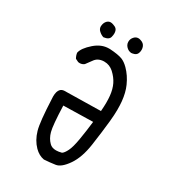

<svg xmlns="http://www.w3.org/2000/svg" viewBox="-187 -881 874 973"><g transform="rotate(30 250.0 -394.0)"><path d="M105.5 -308.6Q105.5 -303.7 106 -297.9Q111.8 -161.6 124.5 -118.2Q138.2 -70.3 169.4 -38.6Q194.3 -13.7 224.6 -8.3Q257.8 -10.3 290 -15.1Q320.8 -19.5 354 -67.6Q387.2 -115.7 398.9 -196.3Q410.6 -276.9 417.5 -344.7Q421.4 -384.3 421.4 -412.6Q421.4 -440.9 419.4 -460.9Q414.6 -509.8 398.4 -545.9Q378.9 -589.8 348.1 -620.6Q328.1 -640.6 308.6 -648.4Q284.2 -657.7 235.8 -660.6Q232.4 -660.6 229.5 -660.6Q186 -660.6 147.5 -627Q106 -590.8 100.1 -561.5Q102.1 -545.9 110.4 -531.7L128.4 -522.9Q132.8 -522 136.7 -522Q151.9 -522 163.1 -531.2Q172.4 -543 188 -564.9Q204.6 -589.4 237.8 -591.3Q240.7 -591.3 243.2 -591.3Q273.4 -591.3 297.4 -569.8Q322.8 -546.4 335.9 -519.5Q349.1 -492.7 353 -455.6Q356.9 -418.9 352.5 -365.7L139.2 -361.8Q126 -360.4 118.7 -353Q105.5 -339.8 105.5 -308.6ZM254.9 -79.1Q230 -79.1 216.3 -93.3Q195.3 -113.8 186.3 -147Q177.2 -180.2 173.3 -294.4L345.7 -298.3Q339.4 -242.7 330.6 -190.4Q321.8 -138.2 310.1 -114.7Q298.3 -90.8 287.1 -84Q268.6 -79.1 254.9 -79.1ZM211.9 -719.2Q214.8 -730.5 214.8 -739.3Q214.8 -757.3 206.1 -766.1Q199.2 -772.9 186 -776.9Q177.7 -779.8 170.9 -779.8Q159.7 -779.8 150.9 -771.5Q139.6 -760.3 137.7 -742.7Q137.2 -740.2 137.2 -737.3Q137.2 -722.7 148.4 -712.4Q162.1 -699.7 176.3 -695.8Q207.5 -699.7 211.9 -719.2ZM337.4 -697.3Q344.2 -697.3 356 -701.2Q370.1 -706.5 374 -722.2Q376 -729 376 -737.5Q376 -746.1 373 -754.4Q366.7 -772 346.2 -777.8Q338.9 -780.3 334.5 -780.3Q330.1 -780.3 327.6 -779.8Q317.9 -778.3 309.6 -770Q296.9 -757.3 296.9 -739.3Q296.9 -720.2 314.5 -706.1Q323.2 -699.2 334 -697.8Q335.4 -697.3 337.4 -697.3Z"/></g></svg>

Font: Bakudai
Style: Light
Weight: 300
Version: Version 1.48